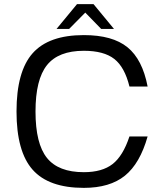

<svg xmlns="http://www.w3.org/2000/svg" viewBox="-20 -890 795 930"><path d="M607 -229H695Q658 -98 585 -39Q512 20 386 20Q216 20 138 -68Q60 -156 60 -350Q60 -544 138 -632Q216 -720 386 -720Q525 -720 597.5 -661Q670 -602 695 -471H607Q584 -565 533.5 -604.5Q483 -644 386 -644Q263 -644 207.5 -574.5Q152 -505 152 -350Q152 -194 207.5 -125Q263 -56 386 -56Q475 -56 525.5 -95.5Q576 -135 607 -229ZM532 -750H470L393 -829L315 -750H254L353 -870H433Z"/></svg>

Font: Fivo Sans
Style: Regular
Weight: 400
Designer: Alexander Slobzheninov
Foundry: Alexander Slobzheninov
Version: 1.0